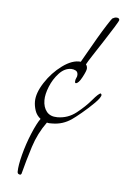

<svg xmlns="http://www.w3.org/2000/svg" viewBox="-37 -371 291 432"><g transform="rotate(5 108.0 -155.5)"><path d="M25 30Q18 30 18 24Q18 10 24.5 -15Q31 -40 41 -64Q51 -88 59 -99Q50 -106 46.5 -116.5Q43 -127 43 -137Q43 -156 58.5 -180Q74 -204 96.5 -220.5Q119 -237 138 -235Q141 -240 150 -256Q159 -272 169.5 -290Q180 -308 189 -322Q198 -336 200 -338Q205 -341 209 -341Q216 -341 216 -336Q216 -334 207 -319.5Q198 -305 186 -286.5Q174 -268 163.5 -252Q153 -236 150 -230Q153 -227 153 -221Q153 -216 145 -201Q137 -186 131 -186Q129 -186 129 -189Q129 -194 131 -197.5Q133 -201 133 -205Q133 -212 128 -214.5Q123 -217 118 -217Q103 -217 90.5 -203.5Q78 -190 71 -172.5Q64 -155 64 -142Q64 -126 72 -116Q80 -106 96 -106Q120 -106 139 -121Q158 -136 171 -151.5Q184 -167 189 -168L191 -165Q191 -159 178 -146Q165 -133 150.5 -121Q136 -109 130 -105Q110 -91 86 -91Q83 -91 80 -91Q77 -91 74 -92Q55 -66 45 -34.5Q35 -3 27 28Z"/></g></svg>

Font: Qwitcher Grypen
Style: Regular
Weight: 400
Designer: Robert E. Leuschke
Foundry: Robert E. Leuschke
Version: Version 1.100; ttfautohint (v1.8.3)